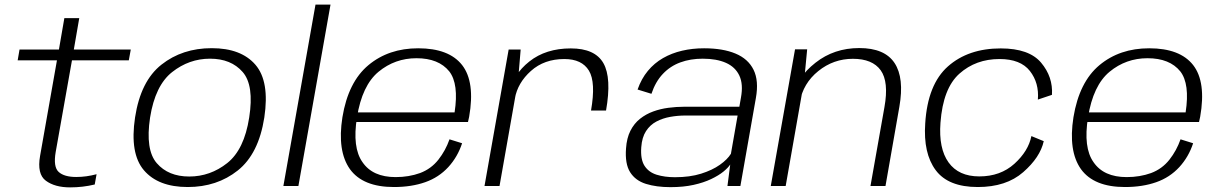

<svg xmlns="http://www.w3.org/2000/svg" viewBox="-20 -805 5279 831"><path d="M283.5 6Q338.5 6 390 -6.5L398 -51Q353.5 -39 310 -39Q258 -39 234 -60.8Q210 -82.5 221 -147L291.5 -544H537.5L546 -590.5H299.5L323 -726.5H258.5L235 -590.5H64.5L56.5 -544H226.5L153.5 -130.5Q139.5 -51.5 178.5 -22.8Q217.5 6 283.5 6Z M792.5 4.5Q919 4.5 1009.2 -67.2Q1099.5 -139 1124 -296.5Q1147.5 -453 1085.5 -524.8Q1023.5 -596.5 896.5 -596.5Q769 -596.5 678.8 -525.2Q588.5 -454 564.5 -296.5Q541 -140.5 603 -68Q665 4.5 792.5 4.5ZM799 -41Q708.5 -41 658.5 -98.8Q608.5 -156.5 629.5 -296Q651.5 -435 725 -493Q798.5 -551 889 -551Q980 -551 1030.2 -493.5Q1080.5 -436 1058.5 -296Q1037 -157.5 963.5 -99.2Q890 -41 799 -41Z M1206.5 0H1271.5L1410.5 -785H1345.5Z M1685 4.5 1692.5 -38.5Q1593 -38.5 1549 -103Q1504 -166 1525 -297Q1547 -435.5 1618.5 -494.5Q1689.5 -553 1782.5 -553Q1878.5 -553 1924.5 -496Q1966.5 -442 1947.5 -318.5H1520L1512.5 -277H2005.5Q2008.5 -288 2010.5 -299.5Q2037 -450.5 1980 -523.5Q1923 -596 1790 -596Q1662 -596 1574.5 -523Q1487 -450 1462 -297.5Q1439 -151.5 1494.5 -73Q1550.5 4.5 1685 4.5ZM1692.5 -38.5 1685 4.5Q1761 4.5 1820.5 -16.5Q1879 -37 1920.5 -82Q1961 -126.5 1980 -185L1925.5 -202Q1908.5 -153.5 1877.5 -114Q1846 -74 1798 -56Q1749.5 -38.5 1692.5 -38.5Z M2538 -326.5H2603Q2628 -468 2591.5 -531.8Q2555 -595.5 2450.5 -595.5Q2342.5 -595.5 2271 -538.8Q2199.5 -482 2186 -403.5L2208.5 -379Q2220.5 -446.5 2278 -498Q2335.5 -549.5 2422.5 -549.5Q2498.5 -549.5 2529 -499.2Q2559.5 -449 2538 -326.5ZM2077 0H2142L2222 -453.5L2233.5 -590.5H2181.5Z M2882 5Q2938 5 2981.8 -4.8Q3025.5 -14.5 3058 -30Q3090.5 -45.5 3111 -62.2Q3131.5 -79 3140.5 -93L3128.5 0H3184.5L3251.5 -380.5Q3265 -455.5 3241.5 -503Q3218 -550.5 3163.2 -573.2Q3108.5 -596 3027.5 -596Q2977 -596 2932 -585.5Q2887 -575 2849.5 -553.5Q2812 -532 2784 -498.2Q2756 -464.5 2739.5 -417.5L2799.5 -399Q2817 -451.5 2849 -485.2Q2881 -519 2924.8 -535Q2968.5 -551 3021.5 -551Q3081.5 -551 3122 -533Q3162.5 -515 3180 -477.8Q3197.5 -440.5 3187 -383L3180 -343H2941Q2908 -343 2873.2 -338.5Q2838.5 -334 2807 -322.5Q2775.5 -311 2750 -290.8Q2724.5 -270.5 2708.5 -239Q2692.5 -207.5 2689.5 -162.5Q2684.5 -96 2707.2 -59.8Q2730 -23.5 2775.5 -9.2Q2821 5 2882 5ZM2901.5 -38Q2856.5 -38 2822 -48.8Q2787.5 -59.5 2769.5 -87.5Q2751.5 -115.5 2755.5 -168Q2758.5 -210.5 2776 -237.5Q2793.5 -264.5 2821 -279Q2848.5 -293.5 2881 -299.2Q2913.5 -305 2946 -305H3172.5L3143.5 -139.5Q3128.5 -115 3095.8 -91.8Q3063 -68.5 3014.2 -53.2Q2965.5 -38 2901.5 -38Z M3316 0H3380.5L3460.5 -455L3473.5 -591.5H3421ZM3747.5 0H3812.5L3872.5 -342.5Q3894.5 -467.5 3851.8 -532.2Q3809 -597 3699 -597Q3590 -597 3509.5 -533.5Q3429 -470 3415.5 -394.5L3441.5 -363Q3456 -444.5 3521.8 -497.5Q3587.5 -550.5 3671.5 -550.5Q3756 -550.5 3791.8 -500.8Q3827.5 -451 3808 -341.5Z M4212 4.5Q4335 4.5 4408.5 -59.8Q4482 -124 4497.5 -194L4444 -216Q4431 -151 4370.5 -96.2Q4310 -41.5 4218.5 -41.5Q4129 -41.5 4085.5 -102Q4042 -162.5 4050.5 -274Q4061.5 -423 4132.5 -486.2Q4203.5 -549.5 4306 -549.5Q4397 -549.5 4437.5 -497.8Q4478 -446 4472 -374L4533 -394.5Q4538 -472 4486 -533.8Q4434 -595.5 4311.5 -595.5Q4171 -595.5 4083 -517.8Q3995 -440 3984.5 -271Q3975.5 -141.5 4029.8 -68.5Q4084 4.5 4212 4.5Z M4849 4.5 4856.5 -38.5Q4757 -38.5 4713 -103Q4668 -166 4689 -297Q4711 -435.5 4782.5 -494.5Q4853.5 -553 4946.5 -553Q5042.5 -553 5088.5 -496Q5130.5 -442 5111.5 -318.5H4684L4676.5 -277H5169.5Q5172.5 -288 5174.5 -299.5Q5201 -450.5 5144 -523.5Q5087 -596 4954 -596Q4826 -596 4738.5 -523Q4651 -450 4626 -297.5Q4603 -151.5 4658.5 -73Q4714.5 4.5 4849 4.5ZM4856.5 -38.5 4849 4.5Q4925 4.5 4984.5 -16.5Q5043 -37 5084.5 -82Q5125 -126.5 5144 -185L5089.5 -202Q5072.5 -153.5 5041.5 -114Q5010 -74 4962 -56Q4913.5 -38.5 4856.5 -38.5Z"/></svg>

Font: Anybody SemiExpanded Light
Style: Italic
Weight: 300
Width: 6
Italic angle: -10°
Version: Version 1.113;gftools[0.9.25]